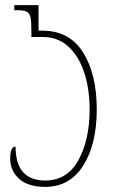

<svg xmlns="http://www.w3.org/2000/svg" viewBox="-20 -734 441 752"><path d="M20 -113Q20 -160 41 -160Q41 -27 157 -27Q243 -27 287 -106.5Q331 -186 331 -306Q331 -384 310.5 -448Q290 -512 249 -550.5Q208 -589 148 -589H103V-611Q103 -650 99.5 -666Q96 -682 85 -688Q74 -694 47 -694H36V-714H131V-614H145Q252 -614 305.5 -528.5Q359 -443 359 -306Q359 -169 306 -85.5Q253 -2 157 -2Q90 -2 55 -33.5Q20 -65 20 -113Z"/></svg>

Font: Noto Serif Georgian Thin Cond
Style: Regular
Weight: 250
Width: 3
Designer: Monotype Design team
Foundry: Monotype Imaging Inc.
Version: Version 1.000